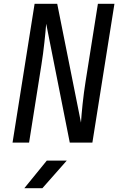

<svg xmlns="http://www.w3.org/2000/svg" viewBox="-20 -750 640 1010"><path d="M46 0H133L198 -410C210 -483 219 -576 223 -625L347 0H466L582 -730H495L430 -320C418 -247 409 -154 406 -105L281 -730H162ZM108 240H203L331 95H226Z"/></svg>

Font: JetBrains Mono
Style: Italic
Weight: 400
Italic angle: -9°
Monospace: yes
Designer: Philipp Nurullin, Konstantin Bulenkov
Foundry: JetBrains
Version: Version 2.305